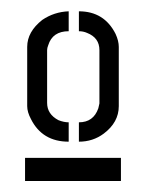

<svg xmlns="http://www.w3.org/2000/svg" viewBox="-20 -708 265 348"><path d="M25.4 -379.9V-421.9H199.2V-379.9ZM29.3 -515.6V-623Q29.3 -650.4 56.6 -671.9Q78.1 -686.5 104.5 -687.5V-651.4Q75.2 -651.4 67.4 -626Q65.4 -621.1 65.4 -617.2V-521.5Q65.4 -501 85.9 -490.2Q95.7 -486.3 104.5 -486.3V-451.2Q56.6 -451.2 36.1 -492.2Q29.3 -504.9 29.3 -515.6ZM123 -451.2V-486.3Q149.4 -486.3 158.2 -511.7Q159.2 -516.6 160.2 -520.5V-617.2Q160.2 -639.6 137.7 -648.4Q130.9 -651.4 123 -651.4V-687.5Q168.9 -687.5 189.5 -646.5Q195.3 -633.8 195.3 -623V-515.6Q195.3 -486.3 168 -465.8Q148.4 -451.2 123 -451.2Z"/></svg>

Font: Post No Bills Jaffna SemiBold
Style: Regular
Weight: 600
Designer: Kosala Senevirathne, Siva Puranthara, Lasantha Premarathna, Tharique Azeez
Foundry: Mooniak
Version: Version 1.220 ; ttfautohint (v1.6)